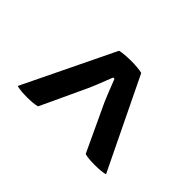

<svg xmlns="http://www.w3.org/2000/svg" viewBox="-75 -817 680 680"><g transform="rotate(45 265.0 -477.0)"><path d="M486.2 -306Q467.3 -300.9 434.5 -300.9Q420.4 -300.9 407.2 -302Q393.9 -303.1 384.4 -306L302.3 -481.6Q297 -493.4 290.9 -508.7Q284.7 -524 278.8 -539.4Q272.8 -554.8 268.4 -566.1H261.6Q257.2 -554.8 251.2 -539.4Q245.3 -524 239.1 -508.7Q233 -493.4 227.7 -481.6L145.9 -306Q136.1 -303.1 122.8 -302Q109.6 -300.9 95.5 -300.9Q62.7 -300.9 43.8 -306L209.4 -648Q219.1 -650.5 234.3 -651.8Q249.5 -653.1 265.7 -653.1Q281.7 -653.1 296.3 -651.8Q310.9 -650.5 320.6 -648Z"/></g></svg>

Font: Signika SC
Style: Regular
Weight: 300
Designer: Anna Giedryś
Foundry: Anna Giedryś
Version: Version 2.000